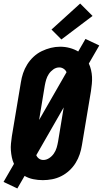

<svg xmlns="http://www.w3.org/2000/svg" viewBox="-36 -1010 581 1085"><path d="M62 55 -16 18 43 -84Q35 -101 31 -120.5Q27 -140 25.5 -159.5Q24 -179 26 -199Q28 -219 31 -240L82 -545Q86 -571 94.5 -596.5Q103 -622 118 -646Q133 -670 154 -689.5Q175 -709 200 -721Q225 -733 251 -739.5Q277 -746 304 -746Q332 -746 358 -739Q384 -732 406 -719L447 -790L525 -753L466 -651Q474 -634 478.5 -614.5Q483 -595 484 -575.5Q485 -556 483 -536Q481 -516 478 -495L427 -190Q423 -164 414.5 -138.5Q406 -113 391.5 -89.5Q377 -66 356 -46.5Q335 -27 310 -14.5Q285 -2 258.5 3Q232 8 206 8Q178 8 151.5 2.5Q125 -3 103 -16ZM185 -332 340 -602Q335 -614 323.5 -621.5Q312 -629 299 -629Q281 -629 265.5 -618Q250 -607 240 -592Q230 -577 225 -560Q220 -543 217 -526ZM209 -106Q226 -106 242 -116.5Q258 -127 268.5 -142.5Q279 -158 284 -175Q289 -192 292 -209L324 -403L169 -133Q174 -121 184.5 -113.5Q195 -106 209 -106ZM311 -787 255 -843 417 -990 487 -920Z"/></svg>

Font: Iosevka Curly Heavy Oblique
Style: Regular
Weight: 900
Italic angle: -9°
Monospace: yes
Designer: Belleve Invis
Foundry: Belleve Invis
Version: Version 11.1.0; ttfautohint (v1.8.3)